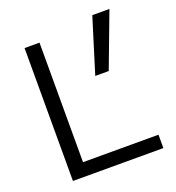

<svg xmlns="http://www.w3.org/2000/svg" viewBox="-138 -881 909 991"><g transform="rotate(-20 316.5 -385.0)"><path d="M93.3 0V-730H175.4V-73.4H590V0ZM387 -470 479.9 -770H574L461 -470Z"/></g></svg>

Font: M PLUS 2 Thin
Style: Regular
Weight: 100
Designer: Coji Morishita
Foundry: UNDERFOREST DESIGN
Version: Version 1.001